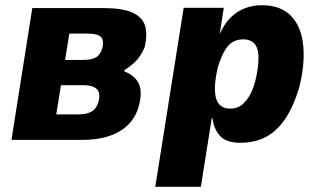

<svg xmlns="http://www.w3.org/2000/svg" viewBox="-20 -537 1221 737"><path d="M24 0 104 -506H377Q449 -506 487.5 -489Q526 -472 536.5 -439Q547 -406 535 -355Q528 -339 518.5 -324Q509 -309 495 -296Q481 -283 458 -268L457 -263Q497 -248 512.5 -216.5Q528 -185 512 -126Q493 -64 437.5 -32Q382 0 295 0ZM196 -98H284Q312 -98 331 -108.5Q350 -119 358 -146Q367 -180 351.5 -195Q336 -210 301 -210H214ZM230 -307H300Q333 -307 349.5 -317.5Q366 -328 373 -353Q380 -384 366.5 -396Q353 -408 317 -408H246Z M576 180 685 -507H839L823 -403H822Q840 -445 865 -469.5Q890 -494 920.5 -505.5Q951 -517 984 -517Q1058 -517 1097.5 -475.5Q1137 -434 1144 -362Q1151 -290 1128 -199Q1105 -124 1073 -78Q1041 -32 999 -10.5Q957 11 901 11Q848 11 824 -16Q800 -43 796 -83L793 -84L751 180ZM864 -120Q886 -120 902.5 -130.5Q919 -141 934 -163.5Q949 -186 960 -226Q979 -307 968.5 -346.5Q958 -386 913 -386Q893 -386 875.5 -377Q858 -368 844 -345Q830 -322 817 -282Q798 -202 809 -161Q820 -120 864 -120Z"/></svg>

Font: Nunito Sans 7pt Condensed Black
Style: Italic
Weight: 900
Width: 3
Italic angle: -9°
Designer: Vernon Adams
Foundry: Vernon Adams
Version: Version 3.101;gftools[0.9.27]